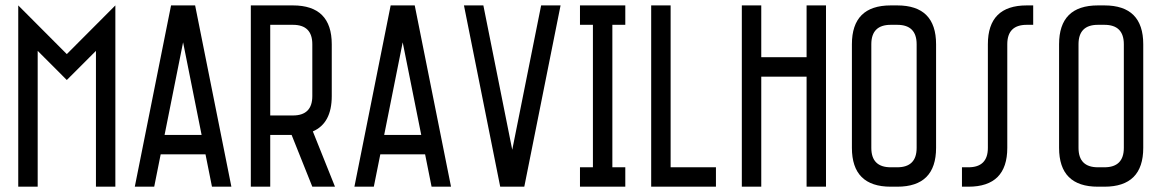

<svg xmlns="http://www.w3.org/2000/svg" viewBox="-20 -704 4380 724"><path d="M415 -683.6V0H341.8V-512.2L231.9 -402.3L122.1 -512.2V0H48.8V-683.6L231.9 -500Z M488.3 0 625 -683.6H715.8L852.5 0H779.3L754.9 -122.1H585.9L561.5 0ZM600.6 -195.3H740.2L670.4 -544.4Z M1084.5 -683.6Q1231 -683.6 1231 -537.1V-341.8Q1231 -239.3 1159.7 -208.5L1243.2 0H1157.7L1079.6 -195.3H999V0H925.8V-683.6ZM999 -610.4V-268.6H1084.5Q1157.7 -268.6 1157.7 -341.8V-537.1Q1157.7 -610.4 1084.5 -610.4Z M1316.4 0 1453.1 -683.6H1543.9L1680.7 0H1607.4L1583 -122.1H1414.1L1389.6 0ZM1428.7 -195.3H1568.4L1498.5 -544.4Z M2093.8 -683.6 1957 0H1866.2L1729.5 -683.6H1802.7L1911.6 -139.2L2020.5 -683.6Z M2337.9 -683.6V-610.4H2289.1V-73.2H2337.9V0H2167V-73.2H2215.8V-610.4H2167V-683.6Z M2508.8 -683.6V-73.2H2679.7V0H2435.5V-683.6Z M3094.7 -683.6V0H3021.5V-415H2850.6V0H2777.3V-683.6H2850.6V-488.3H3021.5V-683.6Z M3363.3 -683.6Q3509.8 -683.6 3509.8 -537.1V-146.5Q3509.8 0 3363.3 0H3338.9Q3192.4 0 3192.4 -146.5V-537.1Q3192.4 -683.6 3338.9 -683.6ZM3363.3 -73.2Q3436.5 -73.2 3436.5 -146.5V-537.1Q3436.5 -610.4 3363.3 -610.4H3338.9Q3265.6 -610.4 3265.6 -537.1V-146.5Q3265.6 -73.2 3338.9 -73.2Z M3705.1 -537.1Q3705.1 -683.6 3851.6 -683.6H3876V-610.4H3851.6Q3778.3 -610.4 3778.3 -537.1V-146.5Q3778.3 0 3631.8 0H3607.4V-73.2H3631.8Q3705.1 -73.2 3705.1 -146.5Z M4144.5 -683.6Q4291 -683.6 4291 -537.1V-146.5Q4291 0 4144.5 0H4120.1Q3973.6 0 3973.6 -146.5V-537.1Q3973.6 -683.6 4120.1 -683.6ZM4144.5 -73.2Q4217.8 -73.2 4217.8 -146.5V-537.1Q4217.8 -610.4 4144.5 -610.4H4120.1Q4046.9 -610.4 4046.9 -537.1V-146.5Q4046.9 -73.2 4120.1 -73.2Z"/></svg>

Font: Saniretro
Style: Regular
Weight: 400
Designer: Jayvee D. Enaguas (Grand Chaos)
Version: Version 1.0 - 6/10/2013